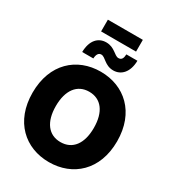

<svg xmlns="http://www.w3.org/2000/svg" viewBox="-253 -1229 1252 1382"><g transform="rotate(30 373.5 -538.5)"><path d="M373 11.7C570.3 11.7 724.6 -123 724.6 -363.3C724.6 -604 570.3 -739.3 373 -739.3C175.3 -739.3 22 -604 22 -363.3C22 -124.5 175.3 11.7 373 11.7ZM373 -154.8C274.4 -154.8 215.3 -231.4 215.3 -363.3C215.3 -495.6 274.4 -572.8 373 -572.8C472.7 -572.8 531.2 -495.6 531.2 -363.3C531.2 -231.4 472.7 -154.8 373 -154.8ZM444.3 -791.5C508.8 -791.5 559.6 -842.8 561 -939H469.2C467.8 -905.8 458.5 -887.2 432.1 -887.2C398.4 -887.2 372.6 -941.9 301.8 -941.9C235.8 -941.9 187 -893.1 185.1 -794.9H277.8C279.3 -828.6 291.5 -848.1 314 -848.1C349.1 -848.1 373 -791.5 444.3 -791.5ZM519.5 -1088.9H229V-991.2H519.5Z"/></g></svg>

Font: Raveo Display Display ExtraBold
Style: Regular
Weight: 800
Designer: Jakub Foglar, Rasmus Andersson (Inter)
Foundry: Jakubfoglar.com
Version: Version 1.100;Glyphs 3.2.3 (3260)